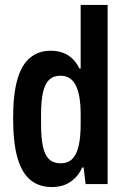

<svg xmlns="http://www.w3.org/2000/svg" viewBox="-20 -744 507 776"><path d="M189 12Q138 12 103 -16.5Q68 -45 50.5 -106.5Q33 -168 33 -266Q33 -362 50 -422Q67 -482 101.5 -510.5Q136 -539 184 -539Q213 -539 235 -530.5Q257 -522 273.5 -506Q290 -490 301 -467H306V-724H415V0H326L318 -67H312Q297 -32 266 -10Q235 12 189 12ZM225 -84Q255 -84 272.5 -102Q290 -120 298 -155Q306 -190 306 -241V-281Q306 -321 301 -350.5Q296 -380 286 -399.5Q276 -419 260.5 -428.5Q245 -438 224 -438Q196 -438 179 -422Q162 -406 154 -371.5Q146 -337 146 -282V-241Q146 -187 153.5 -152Q161 -117 178.5 -100.5Q196 -84 225 -84Z"/></svg>

Font: Archivo SemiBold Condensed
Style: Regular
Weight: 600
Width: 3
Version: Version 2.001